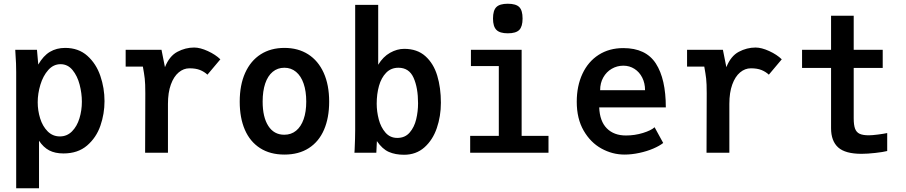

<svg xmlns="http://www.w3.org/2000/svg" viewBox="-20 -816 4840 1026"><path d="M63 -523 61.5 -550H177.5L184.5 -471Q211.5 -518 246.8 -539Q282 -560 328.5 -560Q399.5 -560 446.8 -517.8Q494 -475.5 516.2 -410.5Q538.5 -345.5 538.5 -275.5Q538.5 -208 516.5 -144.2Q494.5 -80.5 445.2 -38.2Q396 4 319 4Q274.5 4 243.2 -12.2Q212 -28.5 188.5 -64V190H66.5V-431Q66.5 -477.5 63 -523ZM417.5 -272.5Q417.5 -317.5 405.5 -363.8Q393.5 -410 367.8 -441.5Q342 -473 303.5 -473Q265.5 -473 237.8 -441.8Q210 -410.5 195.8 -363.2Q181.5 -316 181.5 -269.5Q181.5 -225.5 194.5 -183.5Q207.5 -141.5 234.5 -114.2Q261.5 -87 300 -87Q338 -87 364.8 -114Q391.5 -141 404.5 -183.5Q417.5 -226 417.5 -272.5Z M756.5 -317Q756.5 -370 753.5 -395.8Q750.5 -421.5 743.5 -460H651.5V-550H843L861.5 -457Q885 -516.5 928 -539.2Q971 -562 1017.5 -562Q1049.5 -562 1090.8 -543Q1132 -524 1157.5 -499L1088.5 -417Q1072 -432.5 1049.2 -441.8Q1026.5 -451 992.5 -451Q961 -451 934.8 -429Q908.5 -407 893 -364.2Q877.5 -321.5 877.5 -261V0H755.5Z M1261 -273Q1261 -362 1290.2 -426.8Q1319.5 -491.5 1373.2 -525.8Q1427 -560 1500 -560Q1573 -560 1626.8 -525.8Q1680.5 -491.5 1709.8 -426.8Q1739 -362 1739 -273Q1739 -186.5 1711.5 -122.8Q1684 -59 1630.2 -24.5Q1576.5 10 1500 10Q1423.5 10 1369.8 -24.5Q1316 -59 1288.5 -122.5Q1261 -186 1261 -273ZM1616.5 -273Q1616.5 -328.5 1602.5 -369.2Q1588.5 -410 1562 -432Q1535.5 -454 1499.5 -454Q1463.5 -454 1437.2 -432.2Q1411 -410.5 1397.2 -369.8Q1383.5 -329 1383.5 -273Q1383.5 -190 1413.8 -143Q1444 -96 1499 -96Q1536 -96 1562.2 -117.5Q1588.5 -139 1602.5 -178.8Q1616.5 -218.5 1616.5 -273Z M1994 -62 1991 0H1874L1875 -14.5Q1878 -79.5 1878 -122V-790H2001V-470Q2027 -513 2064.5 -534Q2102 -555 2140 -555Q2209.5 -555 2253.2 -515.8Q2297 -476.5 2316.5 -411.8Q2336 -347 2336 -267Q2336 -195 2314.2 -131.5Q2292.5 -68 2248 -28.5Q2203.5 11 2139 11Q2092.5 11 2057.8 -4.2Q2023 -19.5 1994 -62ZM2214 -264Q2214 -347 2190 -400.5Q2166 -454 2109 -454Q2069.5 -454 2043.5 -427.2Q2017.5 -400.5 2005.2 -357Q1993 -313.5 1993 -262Q1993 -220 2004 -178Q2015 -136 2039.8 -107.5Q2064.5 -79 2103 -79Q2144.5 -79 2169.2 -107.8Q2194 -136.5 2204 -178.5Q2214 -220.5 2214 -264Z M2496.5 -550H2767.5V-90H2911V0H2492.5V-90H2645.5V-463H2496.5ZM2614.5 -717Q2614.5 -760.5 2632.5 -778.2Q2650.5 -796 2693.5 -796Q2737 -796 2754.8 -778.2Q2772.5 -760.5 2772.5 -717Q2772.5 -674 2754.8 -656Q2737 -638 2693.5 -638Q2651 -638 2632.8 -656.2Q2614.5 -674.5 2614.5 -717Z M3062 -272Q3062 -356.5 3092.5 -421.8Q3123 -487 3179.2 -523Q3235.5 -559 3311 -559Q3431.5 -559 3484.8 -476.5Q3538 -394 3538 -242H3182Q3185 -168 3222.8 -130Q3260.5 -92 3325 -92Q3372 -92 3415.8 -105.5Q3459.5 -119 3478 -136L3524 -52Q3504.5 -36.5 3470.8 -22Q3437 -7.5 3396.2 1.2Q3355.5 10 3317 10Q3252.5 10 3194 -22.2Q3135.5 -54.5 3098.8 -118.2Q3062 -182 3062 -272ZM3311 -465Q3277.5 -465 3249 -448.5Q3220.5 -432 3203.8 -402.2Q3187 -372.5 3187 -334H3427Q3427 -371.5 3412 -401.2Q3397 -431 3370.5 -448Q3344 -465 3311 -465Z M3756.5 -317Q3756.5 -370 3753.5 -395.8Q3750.5 -421.5 3743.5 -460H3651.5V-550H3843L3861.5 -457Q3885 -516.5 3928 -539.2Q3971 -562 4017.5 -562Q4049.5 -562 4090.8 -543Q4132 -524 4157.5 -499L4088.5 -417Q4072 -432.5 4049.2 -441.8Q4026.5 -451 3992.5 -451Q3961 -451 3934.8 -429Q3908.5 -407 3893 -364.2Q3877.5 -321.5 3877.5 -261V0H3755.5Z M4421 -131V-453H4266V-550H4421V-732H4542V-550H4697V-453H4542V-184Q4542 -148 4549.2 -128.5Q4556.5 -109 4573.8 -101Q4591 -93 4623 -93Q4640 -93 4671.2 -97Q4702.5 -101 4721 -105V-9Q4700 -3.5 4657.8 1.2Q4615.5 6 4584 6Q4497 6 4459 -28.2Q4421 -62.5 4421 -131Z"/></svg>

Font: JuliaMono
Style: Bold
Weight: 700
Monospace: yes
Designer: cormullion
Foundry: corm
Version: Version 0.055; ttfautohint (v1.8.4)